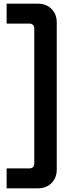

<svg xmlns="http://www.w3.org/2000/svg" viewBox="-20 -776 398 1042"><path d="M16 246V138H139Q166 138 166 108V-618Q166 -648 139 -648H16V-756H186Q231 -756 259.5 -727.5Q288 -699 288 -654V144Q288 189 259.5 217.5Q231 246 186 246Z"/></svg>

Font: Space Grotesk Light
Style: Bold
Weight: 700
Version: Version 2.000